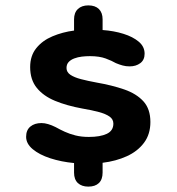

<svg xmlns="http://www.w3.org/2000/svg" viewBox="-20 -671 659 713"><path d="M308 22Q283.5 22 269.2 8.8Q255 -4.5 255 -30V-65.5Q207.5 -70 166.8 -83.2Q126 -96.5 101.5 -117Q77 -137.5 77 -163Q77 -188 92.8 -201Q108.5 -214 134 -214Q145.5 -214 158.5 -210.2Q171.5 -206.5 186.5 -199Q202.5 -190 220.5 -181.8Q238.5 -173.5 260.5 -168Q282.5 -162.5 310 -162.5Q352 -162.5 376.5 -174Q401 -185.5 401 -212Q401 -228 387 -238Q373 -248 347 -255Q321 -262 285.5 -268Q228 -278.5 184.5 -296.5Q141 -314.5 116.5 -344.8Q92 -375 92 -422Q92 -464 114.8 -492.2Q137.5 -520.5 175 -536.2Q212.5 -552 255 -557.5V-599Q255 -624 269.2 -637.5Q283.5 -651 308 -651Q333.5 -651 347.2 -637.5Q361 -624 361 -599V-559.5Q403 -556.5 438.2 -545.5Q473.5 -534.5 495.2 -516.2Q517 -498 517 -471.5Q517 -448.5 501 -436.5Q485 -424.5 461.5 -424.5Q447.5 -424.5 435.5 -427.8Q423.5 -431 410.5 -436.5Q396 -445 372.5 -453.8Q349 -462.5 314 -462.5Q299.5 -462.5 284.2 -460.8Q269 -459 255.8 -454Q242.5 -449 234.8 -440.5Q227 -432 227 -418.5Q227 -403 241.5 -393.2Q256 -383.5 281 -377Q306 -370.5 338.5 -364.5Q396 -354.5 441.5 -338.8Q487 -323 512.8 -294.5Q538.5 -266 538.5 -218Q538.5 -172.5 514.8 -140.8Q491 -109 450.8 -90.8Q410.5 -72.5 361 -66.5V-30Q361 -4.5 347.2 8.8Q333.5 22 308 22Z"/></svg>

Font: Sono Monospace SemiBold
Style: Regular
Weight: 600
Designer: Tyler Finck
Foundry: Tyler Finck
Version: Version 2.112